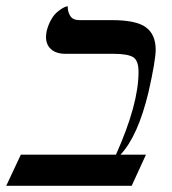

<svg xmlns="http://www.w3.org/2000/svg" viewBox="-67 -598 555 618"><path d="M293.9 -533.2Q371.6 -533.2 402.8 -510Q434.1 -486.8 434.1 -438Q434.1 -403.8 411.1 -301.8Q377 -159.7 320.8 -100.1H402.8L356.9 0H-46.9L0 -100.1H306.2Q378.9 -262.2 378.9 -366.2Q378.9 -403.8 361.1 -414.3Q343.3 -424.8 297.9 -424.8H144Q113.8 -424.8 97.4 -439.5Q81.1 -454.1 81.1 -479Q81.1 -485.4 83 -497.1Q87.9 -517.1 96.7 -533Q105.5 -548.8 114.5 -556.9Q123.5 -564.9 131.8 -570.1Q140.1 -575.2 145.5 -576.7L150.9 -578.1Q150.9 -558.6 159.7 -545.9Q168.5 -533.2 188 -533.2Z"/></svg>

Font: Common Serif News
Style: Italic
Weight: 450
Italic angle: -12°
Designer: Philipp H. Poll, Khaled Hosny
Foundry: Stefan Peev, Context Ltd.
Version: Version 1.026